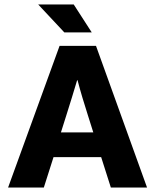

<svg xmlns="http://www.w3.org/2000/svg" viewBox="-20 -834 692 854"><path d="M150 -814H308L388 -690H266ZM245 -630H407L634 0H473L430 -135H218L175 0H16ZM251 -245H395L371 -321Q359 -358 346.5 -400Q334 -442 325 -477H323Q313 -442 300 -401Q287 -360 275 -321Z"/></svg>

Font: Mukta ExtraBold
Style: Regular
Weight: 800
Designer: Girish Dalvi and Yashodeep Gholap
Foundry: Ek Type
Version: Version 2.538;PS 1.002;hotconv 16.6.51;makeotf.lib2.5.65220;